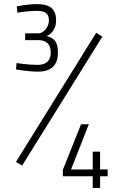

<svg xmlns="http://www.w3.org/2000/svg" viewBox="-20 -819 583 938"><path d="M469 99V42H506V9H469V-78H433V9H327L414 -212H376L287 11V42H433V99ZM65 -757C65 -757 115 -766 161 -766C205 -766 219 -749 219 -719C219 -684 190 -656 168 -656H103V-623H168C202 -623 228 -607 228 -561C228 -527 209 -502 165 -502C115 -502 61 -511 61 -511L58 -480C58 -480 116 -469 165 -469C228 -469 263 -498 263 -562C263 -618 243 -633 208 -643C214 -645 254 -663 254 -719C254 -775 225 -799 160 -799C115 -799 62 -788 62 -788ZM88 -10 480 -640 450 -659 58 -28Z"/></svg>

Font: RazerF5 Thin
Style: Regular
Weight: 250
Foundry: Razer Inc.
Version: Version 2